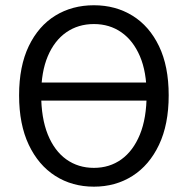

<svg xmlns="http://www.w3.org/2000/svg" viewBox="-20 -688 704 720"><path d="M332.1 12Q250.7 12 187.4 -28.3Q124.2 -68.5 87.9 -145Q51.6 -221.4 51.6 -330.5Q51.6 -439.6 87.9 -515.1Q124.2 -590.5 187.4 -629.4Q250.7 -668.3 332.1 -668.3Q413.5 -668.3 476.8 -629.2Q540 -590.2 576.3 -514.9Q612.6 -439.6 612.6 -330.5Q612.6 -221.4 576.3 -145Q540 -68.5 476.8 -28.3Q413.5 12 332.1 12ZM332.1 -58.5Q390.8 -58.5 435.1 -90.3Q479.5 -122.2 504.7 -183.7Q529.8 -245.3 529.8 -334.3Q529.8 -418.3 504.7 -477.1Q479.5 -535.9 435.1 -566.9Q390.8 -597.8 332.1 -597.8Q273.4 -597.8 228.7 -566.9Q184.1 -535.9 159.2 -477.1Q134.4 -418.3 134.4 -334.3Q134.4 -245.3 159.2 -183.7Q184.1 -122.2 228.7 -90.3Q273.4 -58.5 332.1 -58.5ZM108.4 -310.8V-378.5H560.6V-310.8Z"/></svg>

Font: Source Sans 3
Style: Regular
Weight: 200
Designer: Paul D. Hunt
Foundry: Adobe
Version: Version 3.046;hotconv 1.0.118;makeotfexe 2.5.65603